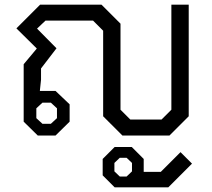

<svg xmlns="http://www.w3.org/2000/svg" viewBox="-20 -578 905 819"><path d="M81 -59V-304L137 -371L50 -457L151 -558H413L494 -477V-110L536 -68H669L711 -110V-558H785V-82L703 0H502L420 -82V-447L377 -490H174L138 -456L221 -372L155 -286V-238L150 -190H217L277 -133V-59L217 0H141ZM197 -50 223 -74V-116L197 -140H161L135 -116V-74L161 -50ZM418 170V100L469 49H542L593 100V155H666L750 71L799 120L698 221H469ZM520 175 543 153V117L520 95H491L468 117V153L491 175Z"/></svg>

Font: Chakra Petch
Style: Regular
Weight: 400
Designer: Katatrad Aksorn Co.,Ltd.
Foundry: Cadson Demak Co.,Ltd.
Version: Version 1.000; ttfautohint (v1.6)